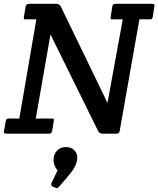

<svg xmlns="http://www.w3.org/2000/svg" viewBox="-28 -699 828 1004"><path d="M766 -679Q780 -679 780 -671Q780 -668 779 -664L771 -612Q769 -603 765.5 -600Q762 -597 752 -598H701L598 -15Q596 0 579 0H508Q493 0 485 -14L236 -519L159 -79H240Q250 -80 252.5 -77Q255 -74 253 -65L245 -15Q243 -6 239.5 -3Q236 0 226 0H6Q-8 0 -8 -8Q-8 -11 -7 -15L2 -65Q4 -74 7.5 -77Q11 -80 21 -79H73L162 -598H110Q100 -597 97.5 -600Q95 -603 97 -612L106 -664Q108 -679 125 -679H267Q282 -679 290 -665L534 -161L614 -598H564Q554 -597 551.5 -600Q549 -603 551 -612L559 -664Q561 -673 564.5 -676Q568 -679 578 -679ZM325 226 281 277Q275 285 269 285Q267 285 249 278Q240 272 240 266Q240 260 242 256L273 192Q252 167 252 137.5Q252 108 270 89Q288 70 316 70Q344 70 360 86Q376 102 376 123.5Q376 145 367 164.5Q358 184 351.5 192.5Q345 201 325 226Z"/></svg>

Font: Crete Round
Style: Italic
Weight: 400
Designer: Veronika Burian
Foundry: TypeTogether
Version: Version 1.001; ttfautohint (v1.6)